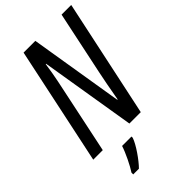

<svg xmlns="http://www.w3.org/2000/svg" viewBox="-280 -795 1097 1097"><g transform="rotate(-45 268.0 -246.5)"><path d="M0 0H77L154 -366C162 -404 184 -502 194 -578H197L292 0H384L536 -714H458L377 -330C369 -290 354 -217 342 -145H339L246 -714H151ZM102 207V221H148C182 187 234 113 248 71V61H172C159 103 124 174 102 207Z"/></g></svg>

Font: Noto Sans ExtraCondensed
Style: Italic
Weight: 400
Width: 2
Italic angle: -12°
Designer: Monotype Design Team
Foundry: Monotype Imaging Inc.
Version: Version 2.013